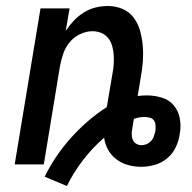

<svg xmlns="http://www.w3.org/2000/svg" viewBox="-20 -548 640 640"><path d="M203 72 129 41Q146 6 168 -26.5Q190 -59 216.5 -88.5Q243 -118 273 -144Q303 -170 336 -191L355 -303Q358 -318 359 -334Q360 -350 359 -365Q358 -380 354 -394.5Q350 -409 341 -420.5Q332 -432 318 -438Q304 -444 289 -444Q268 -444 247.5 -434.5Q227 -425 212.5 -407.5Q198 -390 191 -369.5Q184 -349 180 -328L126 0H29L115 -520H212L199 -445Q211 -463 226 -479Q241 -495 259.5 -506.5Q278 -518 298.5 -523Q319 -528 339 -528Q366 -528 389 -518Q412 -508 426.5 -488Q441 -468 447.5 -443.5Q454 -419 456 -393.5Q458 -368 456 -341.5Q454 -315 449 -289L439 -228Q447 -229 454.5 -229.5Q462 -230 469 -230Q495 -230 519.5 -222.5Q544 -215 559.5 -196.5Q575 -178 579.5 -152.5Q584 -127 579 -101Q576 -79 566 -57.5Q556 -36 537.5 -20.5Q519 -5 496 1.5Q473 8 451 8Q428 8 406.5 2Q385 -4 368 -17Q351 -30 340.5 -48.5Q330 -67 327 -89Q288 -55 256.5 -14Q225 27 203 72ZM451 -64Q460 -64 468.5 -67.5Q477 -71 483.5 -78Q490 -85 493 -94Q496 -103 498 -111Q499 -120 498.5 -129.5Q498 -139 493.5 -146Q489 -153 480 -155.5Q471 -158 462 -158Q453 -158 444 -156.5Q435 -155 427 -152L426 -150Q425 -143 423.5 -135Q422 -127 421 -120Q419 -110 419 -100.5Q419 -91 422.5 -82.5Q426 -74 434 -69Q442 -64 451 -64Z"/></svg>

Font: Iosevka SS04 Medium Extended
Style: Italic
Weight: 500
Width: 7
Italic angle: -9°
Monospace: yes
Designer: Belleve Invis
Foundry: Belleve Invis
Version: Version 19.0.0; ttfautohint (v1.8.4)